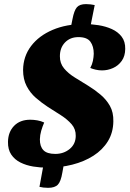

<svg xmlns="http://www.w3.org/2000/svg" viewBox="-20 -784 622 921"><path d="M206.7 20.3Q172.7 20.3 139.2 14.8Q105.7 9.3 78 -4.5Q50.3 -18.3 34 -42.5Q17.7 -66.7 18.3 -103.3Q19 -150.7 47.5 -180.2Q76 -209.7 125.3 -209.7Q141.3 -209.7 158.8 -206.7Q176.3 -203.7 192 -196.3Q183.7 -177.3 177.7 -156.7Q171.7 -136 171.3 -115.7Q171 -81.7 188.2 -63.7Q205.3 -45.7 245.3 -45.7Q285.3 -45.7 314.2 -69.3Q343 -93 343.3 -132Q344 -164.3 323.7 -187.8Q303.3 -211.3 272.3 -231.2Q241.3 -251 209.3 -271.3Q179.3 -291 152 -314.7Q124.7 -338.3 107.7 -371.2Q90.7 -404 90.7 -448.7Q91.7 -514 129.2 -563.3Q166.7 -612.7 232.5 -640.7Q298.3 -668.7 382.7 -668.7Q417.3 -668.7 452.3 -663.2Q487.3 -657.7 516.5 -644.5Q545.7 -631.3 563.5 -608.2Q581.3 -585 580.7 -549.3Q580.3 -515 564 -492Q547.7 -469 522.3 -457.7Q497 -446.3 469.3 -446.3Q454 -446.3 439.3 -449.7Q424.7 -453 413 -458Q422 -474.3 425.7 -492.2Q429.3 -510 429.7 -526.3Q429.7 -561.7 413.7 -583.8Q397.7 -606 356.3 -606Q316.7 -606 292 -580.5Q267.3 -555 267.3 -514Q267 -480.3 287.2 -456Q307.3 -431.7 338.8 -412.3Q370.3 -393 403.7 -372.3Q434 -353.7 461.8 -330.3Q489.7 -307 507.2 -276.2Q524.7 -245.3 523.7 -201.7Q523 -148 497.7 -106.7Q472.3 -65.3 428.2 -37Q384 -8.7 326.8 5.8Q269.7 20.3 206.7 20.3ZM210.7 117Q200.3 117 188.5 115.7Q176.7 114.3 169.3 112.3L189.3 3L287.3 -1L279 44.3Q272 86.7 257.5 101.8Q243 117 210.7 117ZM318.7 -647.3 327.7 -692.3Q335.7 -734.3 349 -749.3Q362.3 -764.3 392.7 -764.3Q404 -764.3 414.5 -763Q425 -761.7 434.3 -759.7L412.7 -651.7Z"/></svg>

Font: Sansita Swashed Light
Style: Regular
Weight: 300
Designer: Pablo Cosgaya
Foundry: Omnibus-Type
Version: Version 1.003